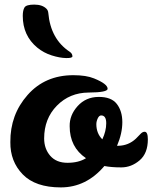

<svg xmlns="http://www.w3.org/2000/svg" viewBox="-20 -807 663 835"><path d="M434 -85Q355 8 244.5 8Q134 8 79 -48.5Q24 -105 25 -189Q24 -308 100 -394Q176 -480 299 -480Q355 -480 389 -466Q448 -442 448 -421Q448 -405 365.5 -404.5Q283 -404 227.5 -347.5Q172 -291 172 -205Q172 -160 198.5 -129.5Q225 -99 273.5 -99Q322 -99 354 -119Q283 -167 283 -258Q282 -306 317.5 -345.5Q353 -385 408.5 -385.5Q464 -386 488 -355Q512 -324 512 -275.5Q512 -227 489 -173H495Q539 -174 571 -204Q583 -216 591.5 -225Q600 -234 609 -234Q623 -234 623 -201Q623 -140 587 -109.5Q551 -79 507.5 -79Q464 -79 434 -85ZM283 -582Q295 -574 295 -562Q295 -554 267.5 -554.5Q240 -555 205 -566Q170 -577 142 -600Q79 -652 79 -738Q79 -762 86.5 -774.5Q94 -787 129 -787Q164 -787 182 -769Q189 -762 190 -751Q200 -637 283 -582ZM425 -201Q442 -237 442 -271Q442 -305 420 -305Q411 -305 405 -292Q399 -279 399 -267Q399 -227 425 -201Z"/></svg>

Font: Leckerli One
Style: Regular
Weight: 400
Version: Version 1.001